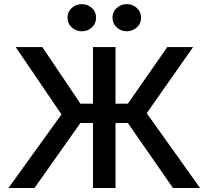

<svg xmlns="http://www.w3.org/2000/svg" viewBox="-20 -934 1036 954"><path d="M22 0 285.5 -365.5 58 -700H190.5L379.5 -419H442V-700H554V-419H615.5L811 -700H939.5L709 -371.5L974 0H839.5L615 -323H554V0H442V-323H379.5L151.5 0ZM387 -778.5Q358.5 -778.5 337 -797.5Q315.5 -816.5 315.5 -846.5Q315.5 -876 337 -894.8Q358.5 -913.5 387 -913.5Q414.5 -913.5 436 -894.8Q457.5 -876 457.5 -846.5Q457.5 -816.5 436.2 -797.5Q415 -778.5 387 -778.5ZM610 -778.5Q581.5 -778.5 560.2 -797.5Q539 -816.5 539 -846.5Q539 -875.5 560.2 -894.5Q581.5 -913.5 610 -913.5Q638 -913.5 659.5 -894.8Q681 -876 681 -846.5Q681 -816.5 659.5 -797.5Q638 -778.5 610 -778.5Z"/></svg>

Font: Geologica
Style: Regular
Weight: 400
Designer: Sindre Bremnes, Frode Helland
Foundry: Monokrom Skriftforlag AS
Version: Version 1.010; ttfautohint (v1.8.4.7-5d5b);gftools[0.9.28]